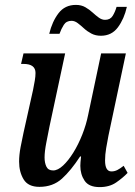

<svg xmlns="http://www.w3.org/2000/svg" viewBox="-20 -754 552 784"><path d="M387 10Q343 10 325.5 -16Q308 -42 308 -77Q308 -89 311 -115H307Q270 -58 233 -24.5Q196 9 141 9Q95 9 76.5 -21.5Q58 -52 58 -94Q58 -121 64 -153Q70 -185 76 -212L115 -387Q119 -407 122 -424.5Q125 -442 125 -456Q125 -493 76 -493H66L76 -536H246L182 -237Q176 -207 169 -171Q162 -135 162 -111Q162 -89 169.5 -73.5Q177 -58 197 -58Q216 -58 237.5 -78Q259 -98 279.5 -131Q300 -164 316 -204.5Q332 -245 340 -285L393 -536H494L423 -201Q418 -176 413.5 -149Q409 -122 409 -99Q409 -54 435 -54Q448 -54 459.5 -60Q471 -66 485 -77L501 -48Q482 -28 454.5 -9Q427 10 387 10ZM392 -608Q370 -608 353 -617Q336 -626 323 -638Q310 -650 297.5 -659.5Q285 -669 272 -669Q251 -669 240.5 -652.5Q230 -636 223 -616H181Q193 -666 219 -700Q245 -734 290 -734Q312 -734 328.5 -724.5Q345 -715 358 -703Q371 -691 383.5 -682Q396 -673 409 -673Q430 -673 440 -689Q450 -705 456 -726H498Q487 -677 461.5 -642.5Q436 -608 392 -608Z"/></svg>

Font: Noto Serif ExtraCondensed Medium
Style: Italic
Weight: 500
Width: 2
Italic angle: -12°
Designer: Monotype Design Team
Foundry: Monotype Imaging Inc.
Version: Version 2.013; ttfautohint (v1.8.4.7-5d5b)